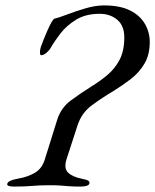

<svg xmlns="http://www.w3.org/2000/svg" viewBox="-20 -684 573 709"><path d="M32 5Q19 5 12 2.5Q5 0 7 -6Q11 -18 45 -24Q85 -31 110.5 -47Q136 -63 146 -97L191 -241Q205 -286 241.5 -313Q278 -340 318 -365Q349 -384 376.5 -407Q404 -430 421.5 -463Q439 -496 439 -546Q439 -589 413 -611Q387 -633 348 -633Q296 -633 260.5 -611Q225 -589 202.5 -559.5Q180 -530 167 -507Q163 -499 152 -489.5Q141 -480 132 -480Q129 -480 128 -485Q127 -490 128 -497.5Q129 -505 131 -511Q134 -520 140.5 -536.5Q147 -553 155 -571Q163 -589 170 -601.5Q177 -614 181 -615Q195 -618 226.5 -630Q258 -642 295 -653Q332 -664 364 -664Q423 -664 460 -645.5Q497 -627 515 -596Q533 -565 533 -529Q533 -482 513.5 -449Q494 -416 463.5 -392.5Q433 -369 399 -348Q357 -323 319 -295Q281 -267 266 -220L226 -97Q215 -63 231 -47Q247 -31 282 -24Q299 -21 305.5 -17Q312 -13 310 -6Q308 0 299 2.5Q290 5 277 5Q250 5 233 3.5Q216 2 200.5 1Q185 0 162 0Q125 0 99 2.5Q73 5 32 5Z"/></svg>

Font: EB Garamond
Style: Italic
Weight: 400
Italic angle: -17.2°
Designer: Georg Duffner and Octavio Pardo
Foundry: Georg Duffner
Version: Version 1.001